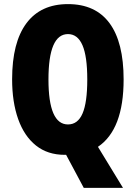

<svg xmlns="http://www.w3.org/2000/svg" viewBox="-20 -745 661 935"><path d="M582 -358Q582 -114 457 -30L579 170H388L302 9H295Q212 9 155 -36.5Q98 -82 68.5 -165Q39 -248 39 -359Q39 -538 108.5 -631.5Q178 -725 311 -725Q445 -725 513.5 -632Q582 -539 582 -358ZM216 -358Q216 -139 311 -139Q359 -139 382 -192.5Q405 -246 405 -358Q405 -471 381.5 -525Q358 -579 311 -579Q216 -579 216 -358Z"/></svg>

Font: Noto Sans Gurmukhi UI ExtraCondensed Black
Style: Regular
Weight: 900
Width: 2
Designer: Jelle Bosma - Monotype Design Team
Foundry: Monotype Imaging Inc.
Version: Version 2.004; ttfautohint (v1.8.4.7-5d5b)